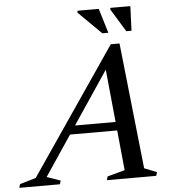

<svg xmlns="http://www.w3.org/2000/svg" viewBox="-128 -919 864 971"><g transform="rotate(-5 304.0 -433.0)"><path d="M179.5 -246 194 -289.5H513L498.5 -246ZM568 -43.5 631 -18.5 625.5 0H375L380.5 -18.5L469 -42.5L414.5 -594L443.5 -595L73 -42.5L142 -18.5L136.5 0H-69.5L-64 -18.5L17.5 -42.5L454.5 -683H499ZM447.5 -742H417L300.5 -857L302 -866.5H409.5ZM565 -742H538.5L467.5 -858L468.5 -866.5H570Z"/></g></svg>

Font: Newsreader 24pt Medium
Style: Italic
Weight: 500
Italic angle: -17°
Designer: Hugues Gentile
Foundry: Production Type
Version: Version 1.003